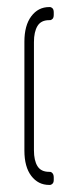

<svg xmlns="http://www.w3.org/2000/svg" viewBox="-20 -454 227 543"><path d="M121 69H119Q88 69 68.5 43.5Q49 18 49 -28V-336Q49 -382 68.5 -408Q88 -434 119 -434H121Q125 -434 128.5 -430.5Q132 -427 132 -419V-412Q132 -404 128.5 -400.5Q125 -397 121 -397H119Q96 -397 86 -380.5Q76 -364 76 -335V-29Q76 0 86 16Q96 32 119 32H121Q125 32 128.5 36Q132 40 132 48V55Q132 62 128.5 65.5Q125 69 121 69Z"/></svg>

Font: Chathura
Style: Regular
Weight: 300
Designer: Appaji Ambarisha Darbha
Foundry: Aditya Fonts
Version: Version 1.00 2015